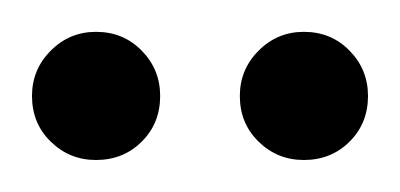

<svg xmlns="http://www.w3.org/2000/svg" viewBox="-20 -580 250 120"><path d="M80.1 -520Q80.1 -502.9 68.6 -491.5Q57.1 -480 40 -480Q23.4 -480 11.7 -491.5Q0 -502.9 0 -520Q0 -536.6 11.7 -548.3Q23.4 -560.1 40 -560.1Q57.1 -560.1 68.6 -548.3Q80.1 -536.6 80.1 -520ZM210 -520Q210 -502.9 198.5 -491.5Q187 -480 169.9 -480Q153.3 -480 141.6 -491.5Q129.9 -502.9 129.9 -520Q129.9 -536.6 141.6 -548.3Q153.3 -560.1 169.9 -560.1Q187 -560.1 198.5 -548.3Q210 -536.6 210 -520Z"/></svg>

Font: Rochester
Style: Regular
Weight: 400
Designer: Gillian Fisher
Foundry: Font Diner, Inc DBA Sideshow
Version: Version 1.005